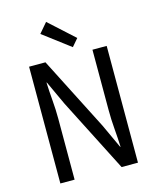

<svg xmlns="http://www.w3.org/2000/svg" viewBox="-126 -954 853 1042"><g transform="rotate(-15 300.0 -433.5)"><path d="M82 0V-656H174L384 -244L447 -108H449Q447 -157 442.5 -210.5Q438 -264 438 -316V-656H518V0H426L216 -412L153 -548H151Q153 -498 157.5 -446Q162 -394 162 -343V0ZM339 -697 187 -812 234 -867 375 -739Z"/></g></svg>

Font: SauceCodePro NFM
Style: Regular
Weight: 400
Monospace: yes
Designer: Paul D. Hunt, Teo Tuominen
Foundry: Adobe
Version: Version 2.042;hotconv 1.1.0;makeotfexe 2.6.0;Nerd Fonts 3.3.